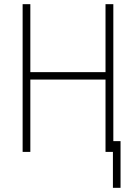

<svg xmlns="http://www.w3.org/2000/svg" viewBox="-20 -731 640 924"><path d="M497.6 -383.8V-348.1H114.3V-383.8ZM126 -710.9V0H88.9V-710.9ZM525.4 -710.9V0H487.8V-710.9ZM560.1 -51.8V172.9H523.4V-51.8Z"/></svg>

Font: Roboto Condensed ExtraLight
Style: Regular
Weight: 250
Designer: Christian Robertson
Foundry: Google
Version: Version 3.008; 2023